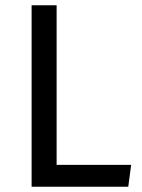

<svg xmlns="http://www.w3.org/2000/svg" viewBox="-20 -709 538 729"><path d="M195 -83H478L467 0H100V-689H195Z"/></svg>

Font: FiraGO
Style: Regular
Weight: 400
Designer: bBox Type
Foundry: bBox Type GmbH
Version: Version 1.001;April 20, 2020;FontCreator 12.0.0.2555 64-bit